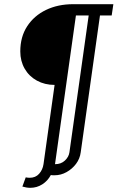

<svg xmlns="http://www.w3.org/2000/svg" viewBox="-20 -738 562 918"><path d="M103 110Q108 111 113 111.5Q118 112 122 112Q150 112 167 93Q184 74 188 47L241 -332Q194 -332 156.5 -352.5Q119 -373 98 -409.5Q77 -446 77 -492Q77 -562 110 -612.5Q143 -663 200 -690.5Q257 -718 330 -718H522L514 -664H458L366 -10Q362 21 343.5 45.5Q325 70 298 85Q271 100 241 100Q237 100 232.5 100Q228 100 223 99Q208 127 182 143.5Q156 160 125 160Q107 160 87 154ZM343 -664 243 47Q272 47 290.5 29.5Q309 12 312 -10L404 -664Z"/></svg>

Font: Rosario Light
Style: Italic
Weight: 300
Italic angle: -8.05°
Designer: Hector Gatti
Foundry: Omnibus Type
Version: Version 1.101; ttfautohint (v1.8.1.43-b0c9)